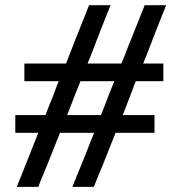

<svg xmlns="http://www.w3.org/2000/svg" viewBox="-20 -728 697 742"><path d="M622.1 -708Q622.1 -708 580.1 -708Q539.1 -708 539.1 -708Q539.1 -708 522.5 -666Q505.9 -624 487.3 -578.1Q471.7 -540 460.9 -510.7Q449.2 -482.4 449.2 -482.4Q449.2 -482.4 432.6 -482.4Q415 -482.4 393.6 -482.4Q367.2 -482.4 342.8 -482.4Q318.4 -482.4 318.4 -482.4Q318.4 -482.4 335 -523.4Q350.6 -565.4 369.1 -612.3Q383.8 -649.4 395.5 -678.7Q407.2 -708 407.2 -708Q407.2 -708 365.2 -708Q324.2 -708 324.2 -708Q324.2 -708 307.6 -666Q291 -624 272.5 -578.1Q257.8 -540 246.1 -510.7Q235.4 -482.4 235.4 -482.4Q235.4 -482.4 205.1 -482.4Q174.8 -482.4 142.6 -482.4Q115.2 -482.4 94.7 -482.4Q74.2 -482.4 74.2 -482.4Q74.2 -482.4 74.2 -448.2Q74.2 -414.1 74.2 -414.1Q74.2 -414.1 98.6 -414.1Q123 -414.1 150.4 -414.1Q172.9 -414.1 189.5 -414.1Q207 -414.1 207 -414.1Q207 -414.1 200.2 -397.5Q193.4 -379.9 185.5 -358.4Q174.8 -332 165 -307.6Q156.2 -283.2 156.2 -283.2Q156.2 -283.2 140.6 -283.2Q126 -283.2 106.4 -283.2Q82 -283.2 60.5 -283.2Q39.1 -283.2 39.1 -283.2Q39.1 -283.2 39.1 -249Q39.1 -214.8 39.1 -214.8Q39.1 -214.8 84 -214.8Q127.9 -214.8 127.9 -214.8Q127.9 -214.8 117.2 -187.5Q106.4 -161.1 92.8 -126Q76.2 -83 60.5 -44.9Q44.9 -5.9 44.9 -5.9Q44.9 -5.9 86.9 -5.9Q127.9 -5.9 127.9 -5.9Q127.9 -5.9 138.7 -33.2Q149.4 -59.6 164.1 -94.7Q180.7 -137.7 196.3 -175.8Q211.9 -214.8 211.9 -214.8Q211.9 -214.8 228.5 -214.8Q246.1 -214.8 268.6 -214.8Q294.9 -214.8 319.3 -214.8Q343.8 -214.8 343.8 -214.8Q343.8 -214.8 333 -188.5Q322.3 -161.1 308.6 -126Q291 -84 275.4 -44.9Q259.8 -5.9 259.8 -5.9Q259.8 -5.9 301.8 -5.9Q342.8 -5.9 342.8 -5.9Q342.8 -5.9 353.5 -33.2Q364.3 -59.6 378.9 -94.7Q395.5 -137.7 411.1 -175.8Q426.8 -214.8 426.8 -214.8Q426.8 -214.8 446.3 -214.8Q465.8 -214.8 491.2 -214.8Q521.5 -214.8 548.8 -214.8Q577.1 -214.8 577.1 -214.8Q577.1 -214.8 577.1 -249Q577.1 -283.2 577.1 -283.2Q577.1 -283.2 553.7 -283.2Q531.2 -283.2 505.9 -283.2Q485.4 -283.2 469.7 -283.2Q454.1 -283.2 454.1 -283.2Q454.1 -283.2 463.9 -307.6Q472.7 -332 483.4 -358.4Q492.2 -379.9 498 -397.5Q504.9 -414.1 504.9 -414.1Q504.9 -414.1 518.6 -414.1Q532.2 -414.1 549.8 -414.1Q572.3 -414.1 591.8 -414.1Q611.3 -414.1 611.3 -414.1Q611.3 -414.1 611.3 -448.2Q611.3 -482.4 611.3 -482.4Q611.3 -482.4 572.3 -482.4Q533.2 -482.4 533.2 -482.4Q533.2 -482.4 549.8 -523.4Q566.4 -565.4 584 -612.3Q598.6 -649.4 610.4 -678.7Q622.1 -708 622.1 -708ZM370.1 -283.2Q370.1 -283.2 353.5 -283.2Q335.9 -283.2 314.5 -283.2Q287.1 -283.2 263.7 -283.2Q239.3 -283.2 239.3 -283.2Q239.3 -283.2 249 -307.6Q257.8 -332 268.6 -358.4Q277.3 -379.9 284.2 -397.5Q291 -414.1 291 -414.1Q291 -414.1 315.4 -414.1Q339.8 -414.1 366.2 -414.1Q387.7 -414.1 405.3 -414.1Q421.9 -414.1 421.9 -414.1Q421.9 -414.1 415 -397.5Q408.2 -379.9 399.4 -358.4Q389.6 -332 379.9 -307.6Q370.1 -283.2 370.1 -283.2Z"/></svg>

Font: umazing
Style: Display
Weight: 400
Designer: umazing